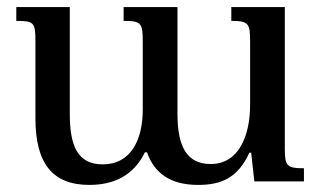

<svg xmlns="http://www.w3.org/2000/svg" viewBox="-20 -512 912 542"><path d="M633 -492V-453C683 -453 686 -445 686 -393V-216C686 -127 653 -49 575 -49C506 -49 481 -100 481 -191V-492H329V-453C379 -453 383 -447 383 -393V-203C383 -118 350 -48 270 -48C199 -48 177 -100 177 -191V-492H26V-453C75 -453 80 -449 80 -397V-178C80 -51 128 10 232 10C301 10 357 -16 389 -82H395C415 -25 459 10 539 10C604 10 651 -9 684 -81H689L698 0H838V-37C789 -37 784 -44 784 -93V-492Z"/></svg>

Font: Noto Serif Armenian
Style: Regular
Weight: 400
Designer: Monotype Design Team
Foundry: Monotype Imaging Inc.
Version: Version 1.901